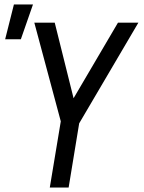

<svg xmlns="http://www.w3.org/2000/svg" viewBox="-20 -836 640 856"><path d="M202 0 251 -295 133 -735H224L308 -398L506 -735H597L333 -286L286 0ZM3 -661 42 -816H127L73 -661Z"/></svg>

Font: Iosevka Extended Oblique
Style: Regular
Weight: 400
Width: 7
Italic angle: -9°
Monospace: yes
Designer: Belleve Invis
Foundry: Belleve Invis
Version: Version 32.0.1; ttfautohint (v1.8.4)